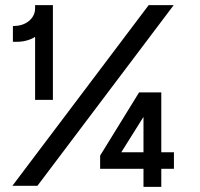

<svg xmlns="http://www.w3.org/2000/svg" viewBox="-20 -720 774 744"><path d="M116 -333H185V-700H116V-687C116 -651 84 -623 44 -620L30 -619V-558H45C70 -558 95 -564 116 -577ZM28 0H125L653 -700H556ZM368 -66H536V4H605V-66H654V-130H605V-362H519L368 -117ZM450 -130 536 -267V-130Z"/></svg>

Font: Fixel Display Regular
Style: Regular
Weight: 400
Designer: AlfaBravo + MacPaw
Foundry: Kyrylo Tkachov, Marchela Mozhyna, Serhii Makarenko, Maria Weinstein, Zakhar Kryvoshyya
Version: Version 1.211